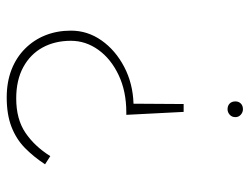

<svg xmlns="http://www.w3.org/2000/svg" viewBox="-108 -642 761 586"><g transform="rotate(-90 273.0 -349.5)"><path d="M441 -514Q441 -469 413.5 -430.5Q386 -392 336.5 -368.5Q287 -345 223 -345H215L224 -170H248L249 -323Q311 -325 361.5 -351.5Q412 -378 442 -420.5Q472 -463 472 -514Q472 -556 458 -591.5Q444 -627 417 -654Q390 -681 352.5 -695.5Q315 -710 268 -710Q216 -710 178.5 -695.5Q141 -681 114 -654.5Q87 -628 64 -593L89 -577Q119 -625 160.5 -653Q202 -681 265 -681Q321 -681 360.5 -659.5Q400 -638 420.5 -600.5Q441 -563 441 -514ZM208 -12Q208 -2 215.5 4.5Q223 11 232 11Q243 11 249.5 4.5Q256 -2 256 -12Q256 -23 249.5 -29.5Q243 -36 232 -36Q223 -36 215.5 -29.5Q208 -23 208 -12Z"/></g></svg>

Font: Jost ExtraLight
Style: Regular
Weight: 250
Version: Version 3.710